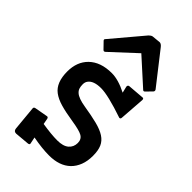

<svg xmlns="http://www.w3.org/2000/svg" viewBox="-279 -940 1059 1059"><g transform="rotate(45 250.0 -410.5)"><path d="M426.3 -416.5Q294.4 -461.4 240.2 -461.4Q181.6 -461.4 161.1 -432.6Q152.8 -421.4 152.8 -404.8Q152.8 -388.2 156.7 -376Q160.6 -363.8 170.9 -354.5Q191.4 -335 250 -325.7Q308.6 -316.4 352.3 -305.4Q396 -294.4 422.6 -277.1Q449.2 -259.8 460.7 -233.4Q472.2 -207 472.2 -165.8Q472.2 -124.5 460 -92.8Q447.8 -61 425.3 -39.1Q379.9 4.4 299.3 4.4Q244.1 4.4 172.4 -9.3L180.7 31.2Q180.7 39.1 169.4 40L85.4 47.4Q66.9 47.4 64.9 28.3L51.3 -116.7Q51.3 -125.5 63 -127.4L139.2 -141.1Q147.5 -141.1 149.4 -129.9L155.3 -97.7Q226.1 -86.4 272 -86.4Q317.9 -86.4 340.3 -105.7Q362.8 -125 362.8 -156.7Q362.8 -186.5 338.9 -199.2Q317.9 -210.9 256.6 -220.5Q195.3 -230 155.8 -241.5Q116.2 -252.9 90.8 -272Q42.5 -308.1 42.5 -394.5Q42.5 -469.7 87.9 -514.6Q136.2 -562 223.1 -562Q274.4 -562 341.3 -527.8L332 -566.4Q332 -578.1 342.3 -579.1L439 -586.9Q446.8 -586.9 446.8 -575.7L436 -426.8Q435.5 -416.5 426.3 -416.5ZM219.2 -852.1Q230 -862.8 239.7 -864.3L289.1 -869.1Q300.3 -869.1 312 -854.5L457.5 -668.5Q460 -665 460 -660.4Q460 -655.8 456.1 -651.9L423.3 -618.7Q420.4 -615.7 417 -615.7Q413.6 -615.7 411.6 -617.7L260.3 -754.4L114.3 -619.1Q110.4 -616.2 106.9 -616.2Q103.5 -616.2 99.6 -620.1L65.4 -655.3Q61.5 -659.2 61.5 -662.4Q61.5 -665.5 64 -668Z"/></g></svg>

Font: Wellfleet
Style: Regular
Weight: 400
Designer: Riccardo De Franceschi
Foundry: Riccardo De Franceschi
Version: Version 1.002